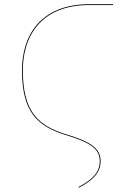

<svg xmlns="http://www.w3.org/2000/svg" viewBox="-20 -700 582 911"><path d="M354 190.6C419.3 156.4 457.4 120 457.4 64.9C457.4 5.4 413.6 -26.5 297 -61.8C160.2 -103.1 88.4 -170 88.4 -366.8C88.4 -525.1 171.5 -676.1 403.9 -676.1H516.1L516.5 -680.1H404.1C168.6 -680.1 84.3 -526.7 84.3 -366.9C84.3 -167.4 157.5 -100.4 296.1 -58.1C411.6 -22.9 453.3 7.6 453.3 64.9C453.3 119.8 414.9 154.6 352.1 187.2Z"/></svg>

Font: Fira Sans Four
Style: Regular
Weight: 100
Designer: Carrois Corporate & Edenspiekermann AG
Foundry: Carrois Corporate GbR & Edenspiekermann AG
Version: Version 4.203;PS 004.203;hotconv 1.0.88;makeotf.lib2.5.64775